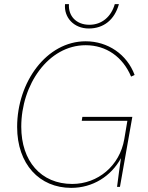

<svg xmlns="http://www.w3.org/2000/svg" viewBox="-20 -905 715 930"><path d="M325 5C429 5 518 -51 566 -139C560 -100 553 -47 547 0H561L621 -339H379L376 -320H597L582 -231C560 -102 454 -14 330 -14C178 -14 83 -125 83 -291C83 -495 214 -686 395 -686C495 -686 575 -629 615 -534L632 -542C595 -642 502 -705 395 -705C206 -705 63 -508 63 -290C63 -110 171 5 325 5ZM410 -767C482 -767 535 -809 556 -885H536C519 -825 474 -785 413 -785C349 -785 310 -828 314 -885H295C289 -820 338 -767 410 -767Z"/></svg>

Font: Fixel Text 20240404 Thin
Style: Italic
Weight: 100
Width: 4
Italic angle: -10°
Designer: AlfaBravo + MacPaw
Foundry: Kyrylo Tkachov, Marchela Mozhyna, Serhii Makarenko, Maria Weinstein, Zakhar Kryvoshyya
Version: Version 1.211;Glyphs 3.2 (3225)